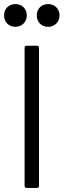

<svg xmlns="http://www.w3.org/2000/svg" viewBox="-49 -925 313 945"><path d="M27 -793C59 -793 83 -817 83 -849C83 -882 59 -905 27 -905C-6 -905 -29 -882 -29 -849C-29 -817 -6 -793 27 -793ZM188 -793C220 -793 244 -817 244 -849C244 -882 220 -905 188 -905C155 -905 132 -882 132 -849C132 -817 155 -793 188 -793ZM82 0H133C139 0 143 -4 143 -10V-690C143 -696 139 -700 133 -700H82C76 -700 72 -696 72 -690V-10C72 -4 76 0 82 0Z"/></svg>

Font: Barlow Semi Condensed
Style: Regular
Weight: 400
Width: 4
Designer: Jeremy Tribby
Foundry: Tribby Type
Version: Version 1.422;hotconv 1.0.109;makeotfexe 2.5.65596